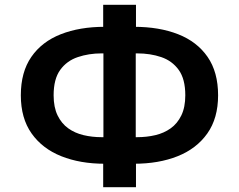

<svg xmlns="http://www.w3.org/2000/svg" viewBox="-20 -756 998 802"><path d="M411 26V-96L443 -72H417Q315 -72 236 -103.5Q157 -135 112 -198.5Q67 -262 67 -358Q67 -455 111 -518.5Q155 -582 234 -613Q313 -644 417 -644H443L411 -620V-736H548V-620L514 -644H540Q645 -644 724 -613Q803 -582 847 -518.5Q891 -455 891 -358Q891 -262 846 -198.5Q801 -135 722 -103.5Q643 -72 540 -72H514L548 -96V26ZM412 -150V-566L439 -533H404Q351 -533 305 -517.5Q259 -502 231.5 -464Q204 -426 204 -358Q204 -308 220.5 -274Q237 -240 265 -220Q293 -200 329 -191.5Q365 -183 404 -183H439ZM547 -150 518 -183H553Q593 -183 629 -191.5Q665 -200 693 -220Q721 -240 737.5 -274Q754 -308 754 -358Q754 -426 726.5 -464Q699 -502 653.5 -517.5Q608 -533 553 -533H518L547 -566Z"/></svg>

Font: Nunito Sans 8pt
Style: Bold
Weight: 700
Version: Version 3.101;gftools[0.9.27]